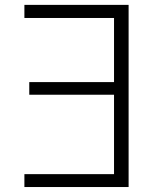

<svg xmlns="http://www.w3.org/2000/svg" viewBox="-20 -751 619 772"><path d="M438.5 -678.7H78.1V-731.4H497.1V1H78.1V-50.8H438.5V-370.1H97.7V-420.9H438.5Z"/></svg>

Font: Gen Shin Gothic Light
Style: Regular
Weight: 200
Designer: [Source Han Sans]
Ryoko NISHIZUKA  (kana & ideographs); Paul D. Hunt (Latin, Greek & Cyrillic); Wenlong ZHANG  (bopomofo
Version: Version 1.002.20150607